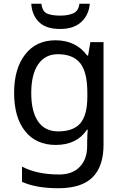

<svg xmlns="http://www.w3.org/2000/svg" viewBox="-20 -760 655 1020"><path d="M275 -546Q328 -546 370.5 -526Q413 -506 443 -465H448L460 -536H530V9Q530 124 471.5 182Q413 240 290 240Q172 240 97 206V125Q176 167 295 167Q364 167 403.5 126.5Q443 86 443 16V-5Q443 -17 444 -39.5Q445 -62 446 -71H442Q388 10 276 10Q172 10 113.5 -63Q55 -136 55 -267Q55 -395 113.5 -470.5Q172 -546 275 -546ZM287 -472Q220 -472 183 -418.5Q146 -365 146 -266Q146 -167 182.5 -114.5Q219 -62 289 -62Q370 -62 407 -105.5Q444 -149 444 -246V-267Q444 -377 406 -424.5Q368 -472 287 -472ZM457 -740Q452 -680 411.5 -643Q371 -606 299 -606Q225 -606 187.5 -642.5Q150 -679 146 -740H200Q205 -699 230 -688Q255 -677 301 -677Q340 -677 368.5 -689Q397 -701 402 -740Z"/></svg>

Font: TSCustom
Style: Regular
Weight: 400
Designer: Monotype Design Team
Foundry: Monotype Imaging Inc.
Version: Version 2.004; ttfautohint (v1.8.3) -l 8 -r 50 -G 200 -x 14 